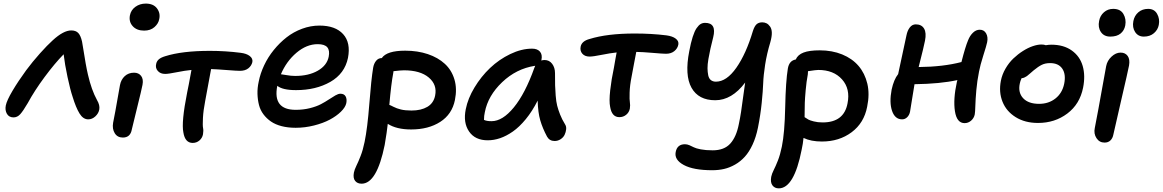

<svg xmlns="http://www.w3.org/2000/svg" viewBox="-20 -723 6450 1065"><path d="M55.2 -71.8Q29.8 -71.8 18.3 -91.8Q6.8 -111.8 12.2 -138.2Q17.6 -165.5 49.3 -219.2Q81.1 -272.9 125 -333Q160.2 -380.4 201.4 -426.5Q242.7 -472.7 272 -499Q332 -554.2 375 -554.2Q400.9 -554.2 414.3 -539.8Q427.7 -525.4 435.1 -492.2Q437.5 -480 443.4 -442.6Q449.2 -405.3 455.3 -370.8Q461.4 -336.4 467.8 -309.1Q487.3 -224.1 518.1 -168Q534.7 -140.1 530.8 -116.2Q526.9 -94.2 509 -77.6Q491.2 -61 469.2 -61Q440.9 -61 420.9 -93.8Q400.9 -126.5 382.8 -186Q369.6 -225.1 354.5 -295.9Q339.4 -366.7 333 -421.9Q283.7 -371.6 227.5 -295.9Q171.4 -220.2 133.8 -150.9Q108.4 -107.4 92.3 -89.6Q76.2 -71.8 55.2 -71.8Z M779.3 -553.2Q738.3 -553.2 716.1 -577.9Q693.8 -602.5 700.7 -638.2Q706.5 -667.5 731.2 -685.3Q755.9 -703.1 788.6 -703.1Q830.6 -703.1 850.6 -676.8Q870.6 -650.4 863.3 -617.2Q858.9 -592.3 836.9 -572.8Q814.9 -553.2 779.3 -553.2ZM661.6 40Q631.3 40 616.5 15.9Q601.6 -8.3 607.4 -42Q620.6 -107.9 631.3 -171.1Q642.1 -234.4 645.5 -251Q651.4 -281.7 672.1 -300.8Q692.9 -319.8 723.6 -319.8Q749 -319.8 762.7 -302Q776.4 -284.2 770.5 -252.9Q766.1 -228.5 741 -127.4Q715.8 -26.4 711.4 -5.9Q703.6 40 661.6 40Z M1048.8 69.8Q1006.3 69.8 997.1 11.2Q985.4 -44.9 1018.1 -210Q1024.9 -240.2 1042 -335Q1005.9 -331.5 960.2 -322.3Q914.6 -313 896 -313Q870.1 -313 855.5 -329.3Q840.8 -345.7 846.2 -368.2Q849.1 -383.3 860.6 -393.6Q872.1 -403.8 896 -411.1Q990.2 -440.9 1144 -440.9Q1230 -440.9 1314 -430.2Q1347.2 -426.3 1365.2 -412.4Q1383.3 -398.4 1379.9 -378.9Q1375 -357.9 1357.4 -344Q1339.8 -330.1 1311 -330.1Q1293 -330.1 1237.5 -334.5Q1182.1 -338.9 1150.9 -339.8Q1127 -208 1118.2 -163.1Q1107.9 -110.8 1105.7 -68.6Q1103.5 -26.4 1106.4 -12.7Q1109.4 1 1106 22Q1102.1 42.5 1086.2 56.2Q1070.3 69.8 1048.8 69.8Z M1620.1 -14.2Q1577.1 -14.2 1542.2 -23.2Q1507.3 -32.2 1482.9 -49.1Q1458.5 -65.9 1441.2 -89.1Q1423.8 -112.3 1416.5 -140.9Q1409.2 -169.4 1408.2 -202.1Q1407.2 -234.9 1415 -270Q1423.8 -315.4 1445.1 -360.6Q1466.3 -405.8 1498.3 -445.3Q1530.3 -484.9 1569.1 -515.4Q1607.9 -545.9 1655.5 -563.5Q1703.1 -581.1 1752 -581.1Q1840.3 -581.1 1883.3 -533.7Q1926.3 -486.3 1910.2 -401.9Q1892.1 -314.5 1812.3 -268.8Q1732.4 -223.1 1622.1 -223.1Q1546.9 -223.1 1518.1 -247.1Q1491.7 -113.8 1620.1 -113.8Q1662.1 -113.8 1699 -123Q1735.8 -132.3 1760.3 -145.3Q1784.7 -158.2 1804.4 -171.4Q1824.2 -184.6 1840.3 -193.8Q1856.4 -203.1 1868.2 -203.1Q1888.7 -203.1 1897 -188.5Q1905.3 -173.8 1900.9 -150.9Q1896 -127.9 1871.1 -103.5Q1846.2 -79.1 1809.1 -59.3Q1772 -39.6 1721.7 -26.9Q1671.4 -14.2 1620.1 -14.2ZM1539.1 -311Q1543.9 -311 1569.1 -306.4Q1594.2 -301.8 1617.2 -301.8Q1691.9 -301.8 1742.7 -330.8Q1793.5 -359.9 1803.2 -408.2Q1810.1 -442.9 1795.7 -460.4Q1781.2 -478 1742.2 -478Q1680.7 -478 1624.5 -430.4Q1568.4 -382.8 1538.1 -311Z M2260.7 -4.9Q2179.7 -4.9 2130.9 -36.1Q2126.5 6.8 2113.8 81.1Q2070.3 295.9 1985.8 295.9Q1962.4 295.9 1950 280.5Q1937.5 265.1 1942.9 234.9Q1946.3 217.8 1956.8 196.5Q1967.3 175.3 1980.2 142.3Q1993.2 109.4 2002.4 64Q2018.1 -11.2 2028.6 -147Q2039.1 -282.7 2049.8 -347.2Q2053.7 -370.6 2066.2 -385.7Q2078.6 -400.9 2097.7 -400.9Q2125.5 -441.9 2227.5 -441.9Q2296.4 -441.9 2353 -422.9Q2409.7 -403.8 2447.5 -368.9Q2485.4 -334 2500.7 -282.2Q2516.1 -230.5 2503.4 -168Q2487.3 -88.9 2421.9 -46.9Q2356.4 -4.9 2260.7 -4.9ZM2161.6 -319.8Q2149.4 -256.3 2139.6 -141.1Q2145.5 -139.6 2162.6 -130.6Q2179.7 -121.6 2203.6 -115.7Q2227.5 -109.9 2262.7 -109.9Q2315.9 -109.9 2350.6 -130.4Q2385.3 -150.9 2393.6 -192.9Q2405.8 -252.9 2358.4 -293Q2311 -333 2220.7 -333Q2203.1 -333 2162.6 -328.1Q2162.6 -326.7 2162.1 -324Q2161.6 -321.3 2161.6 -319.8Z M2685.5 55.2Q2615.2 55.2 2581.8 6.3Q2548.3 -42.5 2563.5 -117.2Q2575.2 -176.8 2611.8 -237.5Q2648.4 -298.3 2698.2 -345.7Q2748 -393.1 2810.3 -423.1Q2872.6 -453.1 2931.6 -453.1Q2960.4 -453.1 2974.9 -436.8Q2989.3 -420.4 2983.4 -391.1Q2983.4 -390.1 2982.9 -388.9Q2982.4 -387.7 2982.4 -387.2Q2991.2 -390.1 3000.5 -390.1Q3026.9 -390.1 3042.7 -369.1Q3058.6 -348.1 3058.6 -316.9Q3058.6 -271.5 3059.1 -249.5Q3059.6 -227.5 3062.3 -193.1Q3064.9 -158.7 3070.6 -136.7Q3076.2 -114.7 3086.9 -87.4Q3097.7 -60.1 3113.8 -34.2Q3122.1 -22 3120.4 -5.9Q3118.7 10.3 3111.8 24.7Q3105 39.1 3089.8 49.1Q3074.7 59.1 3056.6 59.1Q3028.3 59.1 3014.6 35.2Q2989.7 -11.2 2976.8 -55.4Q2963.9 -99.6 2962.4 -165Q2932.6 -106 2896.7 -62.3Q2860.8 -18.6 2824.7 6.6Q2788.6 31.7 2753.9 43.5Q2719.2 55.2 2685.5 55.2ZM2669.4 -101.1Q2664.6 -81.1 2664.6 -58.1Q2678.7 -50.8 2706.5 -50.8Q2767.6 -50.8 2830.3 -127.4Q2893.1 -204.1 2943.8 -346.2Q2944.8 -350.1 2948.7 -357.9H2946.8Q2843.8 -341.8 2765.4 -267.1Q2687 -192.4 2669.4 -101.1Z M3415.5 -73.2Q3373.5 -73.2 3364.3 -130.9Q3357.9 -160.6 3364.7 -222.2Q3371.6 -283.7 3385.3 -347.2Q3388.2 -365.2 3393.3 -393.3Q3398.4 -421.4 3400.4 -432.1Q3363.8 -428.2 3316.9 -418.7Q3270 -409.2 3250.5 -409.2Q3224.1 -409.2 3210.2 -425Q3196.3 -440.9 3200.7 -463.9Q3206.5 -495.1 3250.5 -506.8Q3348.1 -537.1 3500.5 -537.1Q3593.8 -537.1 3676.3 -526.9Q3710 -522.5 3728 -508.8Q3746.1 -495.1 3742.7 -476.1Q3738.8 -454.6 3720.7 -439.7Q3702.6 -424.8 3674.3 -424.8Q3657.2 -424.8 3600.3 -429.7Q3543.5 -434.6 3509.3 -435.1Q3505.4 -416 3496.6 -368.7Q3487.8 -321.3 3483.4 -297.9Q3473.6 -249.5 3472.4 -209.2Q3471.2 -168.9 3473.9 -154.8Q3476.6 -140.6 3473.6 -120.1Q3469.2 -99.1 3453.1 -86.2Q3437 -73.2 3415.5 -73.2Z M3931.2 221.2Q3826.2 221.2 3772.7 192.1Q3719.2 163.1 3728 120.1Q3736.3 77.1 3779.3 77.1Q3791.5 77.1 3804.2 82.5Q3816.9 87.9 3828.4 94Q3839.8 100.1 3867.2 105.5Q3894.5 110.8 3933.1 110.8Q3997.1 110.8 4030.8 73.5Q4064.5 36.1 4078.1 -34.2Q4085.4 -68.4 4090.6 -102.8Q4095.7 -137.2 4101.8 -183.1Q4107.9 -229 4113.3 -265.1Q4039.6 -167 3947.3 -167Q3854.5 -167 3815.7 -236.3Q3776.9 -305.7 3803.2 -439Q3812 -486.3 3822.3 -518.3Q3832.5 -550.3 3844 -566.9Q3855.5 -583.5 3866.5 -589.8Q3877.4 -596.2 3891.1 -596.2Q3956.1 -596.2 3936 -516.1Q3926.8 -480 3920.7 -452.9Q3914.6 -425.8 3909.4 -395.5Q3904.3 -365.2 3904.5 -344.2Q3904.8 -323.2 3908.4 -305.4Q3912.1 -287.6 3923.1 -278.8Q3934.1 -270 3951.2 -270Q4010.3 -270 4064.5 -347.4Q4118.7 -424.8 4156.2 -550.8Q4165 -578.1 4176.8 -588.6Q4188.5 -599.1 4208 -599.1Q4220.7 -599.1 4231.7 -593.8Q4242.7 -588.4 4251.7 -575.4Q4260.7 -562.5 4261.2 -541.5Q4261.7 -520.5 4252.9 -488.8Q4233.4 -424.3 4224.1 -364.3Q4214.8 -304.2 4213.4 -262Q4211.9 -219.7 4205.1 -152.1Q4198.2 -84.5 4184.1 -14.2Q4173.3 38.6 4154.3 79.3Q4135.3 120.1 4111.3 146.5Q4087.4 172.9 4057.4 189.9Q4027.3 207 3996.6 214.1Q3965.8 221.2 3931.2 221.2Z M4539.1 62Q4478 62 4437 42Q4434.1 74.2 4426.8 106.9Q4384.8 321.8 4299.8 321.8Q4276.9 321.8 4264.6 305.2Q4252.4 288.6 4257.8 257.8Q4261.2 240.7 4271.7 220.2Q4282.2 199.7 4294.9 167.5Q4307.6 135.3 4316.9 89.8Q4332.5 14.2 4335.4 -128.9Q4338.4 -272 4350.1 -342.8Q4357.4 -386.7 4394 -393.1Q4405.3 -419.4 4437.3 -431.6Q4469.2 -443.8 4526.9 -443.8Q4595.7 -443.8 4651.4 -421.1Q4707 -398.4 4742.2 -357.4Q4777.3 -316.4 4791 -258.8Q4804.7 -201.2 4790 -130.9Q4772.9 -41 4703.9 10.5Q4634.8 62 4539.1 62ZM4460.9 -311Q4453.1 -270 4449 -222.9Q4444.8 -175.8 4444.1 -152.6Q4443.4 -129.4 4442.9 -73.2Q4456.5 -64 4464.4 -59.6Q4472.2 -55.2 4493.9 -49.6Q4515.6 -43.9 4543 -43.9Q4661.6 -43.9 4681.2 -149.9Q4697.3 -230.5 4650.6 -282.7Q4604 -335 4519 -335Q4506.3 -335 4461.9 -328.1Q4461.9 -316.9 4460.9 -311Z M4983.9 -61Q4944.3 -61 4928.2 -107.7Q4912.1 -154.3 4925.8 -226.1Q4938 -282.2 4961.9 -312Q4996.1 -468.3 5007.8 -525.9Q5013.2 -553.7 5026.6 -570.8Q5040 -587.9 5059.6 -587.9Q5091.8 -587.9 5105.7 -564.5Q5119.6 -541 5110.8 -497.1Q5105.5 -468.3 5075.7 -351.1Q5212.4 -352.5 5313 -378.9Q5334.5 -463.4 5349.6 -499Q5359.9 -525.4 5377 -541.7Q5394 -558.1 5414.6 -558.1Q5438.5 -558.1 5450 -537.6Q5461.4 -517.1 5455.6 -488.8Q5451.7 -469.7 5434.3 -415.3Q5417 -360.8 5410.6 -326.2Q5399.9 -272.9 5395.5 -222.2Q5391.1 -171.4 5390.1 -136.2Q5389.2 -101.1 5386.7 -87.9Q5382.3 -67.4 5366.5 -53.7Q5350.6 -40 5330.6 -40Q5287.1 -40 5276.9 -106Q5266.6 -171.9 5287.6 -268.1Q5289.6 -275.9 5290.5 -278.8Q5194.8 -257.8 5052.7 -255.9Q5046.4 -222.2 5038.6 -169.9Q5030.8 -117.7 5027.8 -103Q5023.9 -84.5 5012 -72.8Q5000 -61 4983.9 -61Z M5737.8 -41Q5665.5 -41 5613.8 -73.2Q5562 -105.5 5540.8 -158.7Q5519.5 -211.9 5531.7 -274.9Q5538.6 -310.1 5557.4 -342.5Q5576.2 -375 5601.1 -398.7Q5626 -422.4 5654.1 -440.2Q5682.1 -458 5708.7 -467Q5735.4 -476.1 5756.8 -476.1Q5771.5 -476.1 5780.8 -472.2Q5797.4 -475.1 5811.5 -475.1Q5879.9 -475.1 5925 -442.9Q5970.2 -410.6 5985.6 -356.9Q6001 -303.2 5987.8 -236.8Q5969.7 -145.5 5900.4 -93.3Q5831.1 -41 5737.8 -41ZM5636.7 -259.8Q5626 -209.5 5655.3 -178.2Q5684.6 -147 5743.7 -147Q5796.9 -147 5834.5 -176.8Q5872.1 -206.5 5882.8 -257.8Q5893.6 -310.5 5872.6 -341.8Q5851.6 -373 5804.7 -373Q5778.3 -373 5758.8 -363.5Q5739.3 -354 5713.9 -333Q5707.5 -327.6 5694.1 -315.9Q5680.7 -304.2 5676.3 -301Q5671.9 -297.9 5663.6 -293.7Q5655.3 -289.6 5646.5 -289.1Q5639.2 -272.9 5636.7 -259.8Z M6324.7 -520Q6293 -520 6276.4 -545.4Q6259.8 -570.8 6266.6 -606Q6272.5 -636.2 6294.4 -655Q6316.4 -673.8 6348.6 -673.8Q6382.8 -673.8 6398.4 -646Q6414.1 -618.2 6407.7 -585Q6402.8 -558.1 6380.9 -539.1Q6358.9 -520 6324.7 -520ZM6138.7 -520Q6103.5 -520 6086.4 -545.7Q6069.3 -571.3 6076.7 -606.9Q6082 -636.2 6103.5 -655Q6125 -673.8 6154.8 -673.8Q6194.8 -673.8 6211.4 -645.5Q6228 -617.2 6221.7 -582Q6216.3 -553.7 6195.6 -536.9Q6174.8 -520 6138.7 -520ZM6106.9 67.9Q6078.1 67.9 6062 43.2Q6045.9 18.6 6052.7 -13.2Q6073.2 -118.2 6090.6 -217.5Q6107.9 -316.9 6115.7 -356Q6121.6 -386.7 6145.5 -408.9Q6169.4 -431.2 6195.8 -431.2Q6221.7 -431.2 6235.1 -412.6Q6248.5 -394 6242.7 -359.9Q6235.8 -324.2 6199.5 -168.5Q6163.1 -12.7 6155.8 22.9Q6151.9 43.9 6139.4 55.9Q6127 67.9 6106.9 67.9Z"/></svg>

Font: Shantell Sans Irregular Bouncy
Style: Italic
Weight: 500
Italic angle: -11.31°
Designer: Stephen Nixon, Anya Danilova, Shantell Martin
Foundry: Arrow Type
Version: Version 1.006;[9816181b4]